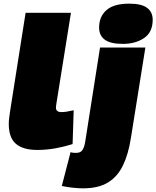

<svg xmlns="http://www.w3.org/2000/svg" viewBox="-20 -810 855 1050"><path d="M120 -740H368L288 -241Q287 -234 286.5 -229.5Q286 -225 286 -221Q286 -197 316 -197Q330 -197 345 -199.5Q360 -202 383 -207L377 -22Q333 -8 284 1Q235 10 184 10Q106 10 67 -23.5Q28 -57 28 -132Q28 -149 30.5 -167.5Q33 -186 36 -207ZM687 -790Q754 -790 784.5 -767Q815 -744 815 -702Q815 -634 768 -602Q721 -570 652 -570Q584 -570 553 -593Q522 -616 522 -659Q522 -719 562 -754.5Q602 -790 687 -790ZM775 -550 696 -56Q682 34 652 95.5Q622 157 569.5 188.5Q517 220 434 220Q414 220 382 217Q350 214 318 207L366 22Q373 25 382 25.5Q391 26 397 26Q420 26 430.5 11Q441 -4 446 -35L527 -550Z"/></svg>

Font: Georama Expanded Black
Style: Italic
Weight: 900
Width: 7
Italic angle: -9°
Designer: Jean-Baptiste Levee
Foundry: Production Type
Version: Version 1.000